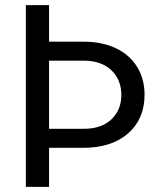

<svg xmlns="http://www.w3.org/2000/svg" viewBox="-20 -731 631 751"><path d="M171.9 -710.9V-567.9H308.1Q379.9 -567.9 433.6 -542.2Q487.3 -516.6 516.4 -469.2Q545.4 -421.9 545.4 -360.4Q545.4 -265.6 481 -209.2Q416.5 -152.8 305.7 -152.8H171.9V0H81.1V-710.9ZM171.9 -493.7V-227.1H307.1Q376.5 -227.1 415.5 -263.9Q454.6 -300.8 454.6 -359.4Q454.6 -419.4 415.5 -456.3Q376.5 -493.2 310.1 -493.7Z"/></svg>

Font: Noboto
Style: Regular
Weight: 400
Designer: Google
Version: Version 2.001101; 2014